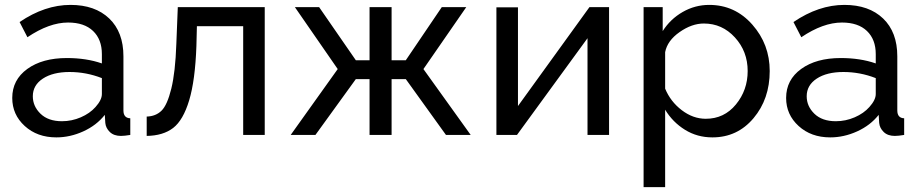

<svg xmlns="http://www.w3.org/2000/svg" viewBox="-20 -551 3754 784"><path d="M30 -151Q30 -225 91.5 -269.5Q153 -314 253 -314Q333 -314 396 -292V-330Q396 -390 360 -424.5Q324 -459 258 -459Q181 -459 92 -399L60 -461Q163 -531 268 -531Q368 -531 426 -475.5Q484 -420 484 -321V-100Q484 -69 512 -68V0Q488 4 474 4Q445 4 428.5 -12Q412 -28 410 -49L408 -82Q374 -39 320 -14.5Q266 10 210 10Q132 10 81 -36.5Q30 -83 30 -151ZM370 -114Q396 -143 396 -167V-232Q332 -257 264 -257Q196 -257 155 -230Q114 -203 114 -158Q114 -117 145.5 -86.5Q177 -56 233 -56Q273 -56 310 -72Q347 -88 370 -114Z M579 4V-75Q616 -76 639.5 -99Q663 -122 679.5 -189Q696 -256 700 -371L706 -522H1061V0H973V-444H784L782 -363Q777 -223 752.5 -141.5Q728 -60 687 -28.5Q646 3 579 4Z M1167 0 1359 -269 1184 -522H1283L1433 -305H1489V-522H1579V-305H1637L1784 -522H1884L1709 -269L1902 0H1801L1637 -228H1579V0H1489V-228H1433L1268 0Z M2007 0V-521H2095V-118L2387 -522H2467V0H2379V-395L2091 0Z M2696 -103V213H2608V-522H2686V-424Q2717 -473 2767.5 -502Q2818 -531 2876 -531Q2981 -531 3052 -450.5Q3123 -370 3123 -261Q3123 -147 3057 -68.5Q2991 10 2889 10Q2827 10 2777 -21Q2727 -52 2696 -103ZM3033 -261Q3033 -341 2981 -398Q2929 -455 2854 -455Q2805 -455 2755 -420Q2705 -385 2696 -338V-189Q2718 -136 2764 -101Q2810 -66 2862 -66Q2937 -66 2985 -124.5Q3033 -183 3033 -261Z M3190 -151Q3190 -225 3251.5 -269.5Q3313 -314 3413 -314Q3493 -314 3556 -292V-330Q3556 -390 3520 -424.5Q3484 -459 3418 -459Q3341 -459 3252 -399L3220 -461Q3323 -531 3428 -531Q3528 -531 3586 -475.5Q3644 -420 3644 -321V-100Q3644 -69 3672 -68V0Q3648 4 3634 4Q3605 4 3588.5 -12Q3572 -28 3570 -49L3568 -82Q3534 -39 3480 -14.5Q3426 10 3370 10Q3292 10 3241 -36.5Q3190 -83 3190 -151ZM3530 -114Q3556 -143 3556 -167V-232Q3492 -257 3424 -257Q3356 -257 3315 -230Q3274 -203 3274 -158Q3274 -117 3305.5 -86.5Q3337 -56 3393 -56Q3433 -56 3470 -72Q3507 -88 3530 -114Z"/></svg>

Font: Raleway-v4020 Medium
Style: Regular
Weight: 500
Designer: Matt McInerney, Pablo Impallari, Rodrigo Fuenzalida
Foundry: Matt McInerney, Pablo Impallari, Rodrigo Fuenzalida
Version: Version 4.020;PS 004.020;hotconv 1.0.88;makeotf.lib2.5.64775